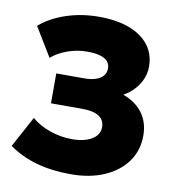

<svg xmlns="http://www.w3.org/2000/svg" viewBox="-82 -788 800 876"><g transform="rotate(10 318.5 -350.0)"><path d="M303.5 15Q215.5 15 144.2 -5Q73 -25 16 -65.5L93.5 -208.5Q129.5 -178 179.2 -160.8Q229 -143.5 281.5 -143.5Q320 -143.5 348.2 -153Q376.5 -162.5 392 -179.8Q407.5 -197 407.5 -220.5Q407.5 -254 381.5 -271Q355.5 -288 302 -288H159V-426.5H288.5Q320 -426.5 342 -434Q364 -441.5 375.8 -455.5Q387.5 -469.5 387.5 -489.5Q387.5 -509 376 -522.2Q364.5 -535.5 340.8 -542.2Q317 -549 280 -549Q235 -549 190.2 -533Q145.5 -517 116.5 -491L35 -625Q84 -667.5 155.2 -691.2Q226.5 -715 307 -715Q389 -715 448 -692.8Q507 -670.5 538.8 -629Q570.5 -587.5 570.5 -530Q570.5 -500 558.8 -472.2Q547 -444.5 525.8 -421.8Q504.5 -399 477 -384Q535.5 -363 567.5 -320Q599.5 -277 599.5 -215.5Q599.5 -147 562.5 -95.2Q525.5 -43.5 459 -14.2Q392.5 15 303.5 15Z"/></g></svg>

Font: Geologica Cursive ExtraBold
Style: Regular
Weight: 800
Designer: Sindre Bremnes, Frode Helland
Foundry: Monokrom Skriftforlag AS
Version: Version 1.010;gftools[0.9.28]